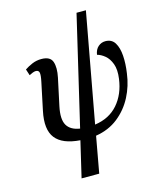

<svg xmlns="http://www.w3.org/2000/svg" viewBox="-142 -855 959 1188"><g transform="rotate(-15 337.5 -261.0)"><path d="M230 238 284 8Q171 0 127 -56.5Q83 -113 107 -227L144 -403Q153 -445 149.5 -461Q146 -477 128 -477Q119 -477 107.5 -472.5Q96 -468 85 -462L72 -502Q94 -517 121.5 -528.5Q149 -540 180 -540Q237 -540 250 -502Q263 -464 250 -402L213 -229Q196 -149 218.5 -110Q241 -71 301 -62L465 -760H525L397 -62Q490 -75 545 -138Q600 -201 613 -297Q621 -355 607 -392.5Q593 -430 568.5 -450Q544 -470 520 -476Q525 -509 545 -526.5Q565 -544 591 -544Q632 -544 651.5 -512Q671 -480 674.5 -428.5Q678 -377 669 -317Q659 -239 623.5 -170.5Q588 -102 528 -54.5Q468 -7 385 6L343 238Z"/></g></svg>

Font: Noto Serif SemiCondensed Medium
Style: Italic
Weight: 500
Width: 4
Italic angle: -12°
Designer: Monotype Design Team
Foundry: Monotype Imaging Inc.
Version: Version 2.013